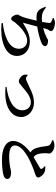

<svg xmlns="http://www.w3.org/2000/svg" viewBox="1055 -1893 890 3040"><g transform="rotate(90 1500.0 -373.0)"><path d="M256 -506 308 -508C288 -422 256 -294 234 -253C219 -224 211 -220 211 -205C211 -163 244 -105 276 -105C307 -105 317 -144 337 -168C401 -245 516 -358 623 -358C707 -358 752 -297 752 -230C752 -155 710 -75 563 -22C494 5 420 21 345 27L347 48C601 72 866 1 866 -196C866 -303 792 -400 633 -400C534 -400 454 -360 353 -298C341 -289 339 -292 343 -305C353 -342 380 -439 400 -517C508 -533 602 -562 645 -579C690 -596 710 -615 710 -641C710 -683 648 -689 621 -689C611 -689 595 -679 556 -658C523 -641 476 -624 424 -611L438 -662C450 -704 473 -712 473 -739C473 -766 407 -798 339 -798C315 -798 293 -791 266 -779V-764C292 -756 309 -749 325 -740C341 -730 346 -725 343 -700C341 -676 335 -637 326 -594C305 -591 283 -590 262 -590C199 -590 151 -609 102 -655L88 -646C129 -529 169 -506 256 -506Z M1355 -32 1357 -15C1467 -5 1610 -13 1696 -61C1772 -102 1833 -162 1833 -266C1833 -369 1741 -466 1602 -466C1474 -466 1360 -389 1263 -350C1244 -342 1233 -339 1223 -339C1202 -339 1182 -356 1173 -367L1163 -363C1162 -345 1159 -322 1166 -301C1179 -265 1230 -226 1266 -226C1292 -226 1310 -244 1353 -279C1394 -310 1496 -417 1599 -417C1681 -417 1726 -352 1726 -281C1726 -133 1552 -54 1355 -32Z M2509 41C2627 41 2724 28 2766 13C2794 2 2814 -21 2814 -42C2814 -90 2761 -104 2702 -104C2681 -104 2601 -73 2463 -73C2341 -73 2283 -104 2283 -164C2283 -238 2361 -308 2450 -361C2532 -409 2648 -458 2724 -481C2772 -497 2790 -508 2790 -532C2790 -565 2750 -611 2710 -631C2685 -643 2653 -645 2618 -647L2611 -635C2626 -623 2645 -609 2652 -591C2657 -578 2654 -569 2642 -562C2618 -547 2538 -503 2469 -460C2448 -473 2434 -491 2424 -516C2411 -549 2405 -603 2405 -642C2405 -668 2411 -690 2411 -711C2411 -743 2350 -790 2283 -790C2253 -790 2226 -781 2200 -771V-756C2220 -748 2242 -739 2258 -729C2278 -716 2286 -704 2290 -682C2298 -620 2312 -524 2334 -477C2347 -449 2367 -426 2394 -410C2315 -351 2212 -250 2212 -137C2212 -17 2336 41 2509 41Z"/></g></svg>

Font: Source Han Serif CN
Style: Bold
Weight: 700
Designer: Ryoko NISHIZUKA 西塚涼子 (kana & ideographs); Frank Grießhammer (Latin, Greek & Cyrillic); Wenlong ZHANG 张文龙 (bopomofo); San
Foundry: Adobe
Version: Version 2.003;hotconv 1.1.1;makeotfexe 2.6.0